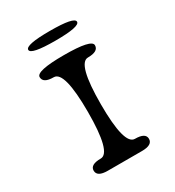

<svg xmlns="http://www.w3.org/2000/svg" viewBox="-190 -910 930 1022"><g transform="rotate(-30 275.0 -399.5)"><path d="M380 -575Q315 -575 315 -325Q315 -75 380 -75Q445 -75 445 -38Q445 0 380 0H170Q105 0 105 -38Q105 -75 170 -75Q235 -75 235 -325Q235 -575 170 -575Q105 -575 105 -613Q105 -650 275 -650Q445 -650 445 -613Q445 -575 380 -575ZM275 -799Q425 -799 425 -769Q425 -739 275 -739Q125 -739 125 -769Q125 -799 275 -799Z"/></g></svg>

Font: Syne Mono
Style: Regular
Weight: 400
Monospace: yes
Designer: Lucas Descroix
Foundry: Bonjour Monde
Version: Version 2.000; ttfautohint (v1.8.3)